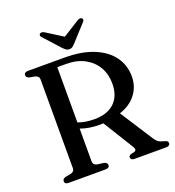

<svg xmlns="http://www.w3.org/2000/svg" viewBox="-155 -1006 1027 1128"><g transform="rotate(-20 358.0 -442.5)"><path d="M643 -462Q643 -397 605.5 -349.2Q568 -301.5 503 -281L636 -74.5Q645 -60.5 656 -52.2Q667 -44 686 -39.5Q703.5 -35.5 709 -30.8Q714.5 -26 714.5 -18.5Q714.5 0 688.5 0H493.5Q468.5 0 468.5 -18.5Q468.5 -29 484 -34L502.5 -38Q524 -44.5 509.5 -68L391.5 -259Q381.5 -258 371 -258Q302.5 -258 250 -277.5V-72Q250 -51 272.5 -45L317 -39Q336 -33 336 -18.5Q336 0 311.5 0H81Q56 0 56 -18.5Q56 -33.5 75.5 -39L108 -45Q133 -51 133 -72V-628Q133 -649 108 -655L75.5 -661Q56 -666.5 56 -681.5Q56 -700 81 -700H309.5Q416.5 -700 491 -669.2Q565.5 -638.5 604.2 -584.8Q643 -531 643 -462ZM250 -661.5V-316Q295 -299.5 352.5 -299.5Q431.5 -299.5 476.2 -341.2Q521 -383 521 -461.5Q521 -519.5 494.8 -564.5Q468.5 -609.5 420.2 -635.5Q372 -661.5 306 -661.5ZM390 -757.5Q380.5 -747.5 372.8 -741.8Q365 -736 353.5 -736Q342 -736 334 -741.8Q326 -747.5 316 -757.5L224 -859Q217 -866 217.5 -872.2Q218 -878.5 222.5 -882Q232.5 -889.5 250 -879.5L353 -814.5L456.5 -879.5Q474 -889.5 484 -882Q488.5 -878.5 489 -872.2Q489.5 -866 482.5 -859Z"/></g></svg>

Font: Fraunces 9pt
Style: Regular
Weight: 400
Version: Version 1.000;[b76b70a41]